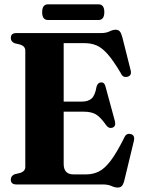

<svg xmlns="http://www.w3.org/2000/svg" viewBox="-20 -853 654 888"><path d="M30 -677.5Q30 -700 55.5 -700H446Q471 -700 486.5 -707.8Q502 -715.5 515 -715.5Q527.5 -715.5 534.2 -707.5Q541 -699.5 546 -680L584.5 -527Q590 -503.5 569.5 -498Q548 -492.5 538.5 -515Q504 -573 477.8 -602.8Q451.5 -632.5 426.5 -643Q401.5 -653.5 370.5 -653.5H274.5V-383H357Q388.5 -383 404.2 -397.8Q420 -412.5 426.5 -452Q432.5 -471.5 447.5 -472Q463.5 -472.5 468 -452.5L511.5 -292.5Q517 -268.5 500 -262.5Q483.5 -257 471.5 -273.5Q445 -311 424 -323.8Q403 -336.5 366.5 -336.5H274.5V-95Q274.5 -46.5 319.5 -46.5H379.5Q410.5 -46.5 437.2 -59.8Q464 -73 491.8 -109.5Q519.5 -146 554.5 -216Q563.5 -238 584 -233Q605.5 -228.5 599 -200.5L555.5 -20.5Q551 -1.5 544.2 6.5Q537.5 14.5 524 14.5Q511.5 14.5 495.5 7.2Q479.5 0 453.5 0H55.5Q30 0 30 -22.5Q30 -39.5 47.5 -47L74.5 -53.5Q97 -61.5 97 -81V-619Q97 -638.5 74.5 -646.5L47.5 -653Q30 -660.5 30 -677.5ZM175 -796.5Q175 -833 202 -833H435.5Q462.5 -833 462.5 -797Q462.5 -760.5 435.5 -760.5H202Q175 -760.5 175 -796.5Z"/></svg>

Font: Fraunces 144pt Soft
Style: Bold
Weight: 700
Version: Version 1.000;[0bf87f6ff]